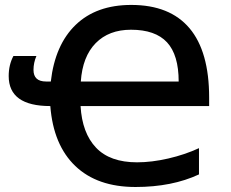

<svg xmlns="http://www.w3.org/2000/svg" viewBox="-20 -745 933 775"><path d="M533.2 -89.8Q592.3 -89.8 659.2 -105.2Q726.1 -120.6 783.2 -147V-41Q674.3 9.8 526.9 9.8Q372.6 9.8 283.9 -75Q195.3 -159.7 183.1 -316.9Q15.1 -316.9 15.1 -438Q15.1 -483.4 34.2 -519H127Q115.2 -491.7 115.2 -462.9Q115.2 -416 166 -416H185.1Q202.1 -564.5 285.6 -644.8Q369.1 -725.1 509.8 -725.1Q665.5 -725.1 744.9 -631.1Q824.2 -537.1 824.2 -351.1V-316.9H305.2Q311.5 -208 367.7 -148.9Q423.8 -89.8 533.2 -89.8ZM508.8 -625Q419.4 -625 366.2 -570.8Q313 -516.6 306.2 -416H701.2Q701.2 -523.4 654.1 -574.2Q606.9 -625 508.8 -625Z"/></svg>

Font: Open Sans Semibold
Style: Regular
Weight: 600
Foundry: Ascender Corporation
Version: Version 1.10; ttfautohint (v1.5.65-e2d9)